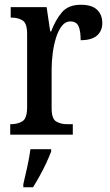

<svg xmlns="http://www.w3.org/2000/svg" viewBox="-20 -566 463 807"><path d="M23 0V-44H26Q55 -44 74.5 -56.5Q94 -69 94 -116V-424Q94 -468 75 -480Q56 -492 28 -492H25V-536H176L191 -434H195Q213 -482 240 -514Q267 -546 320 -546Q366 -546 388 -525Q410 -504 410 -469Q410 -436 387.5 -416.5Q365 -397 319 -397Q319 -438 309.5 -457Q300 -476 275 -476Q255 -476 240 -457Q225 -438 215.5 -407.5Q206 -377 201.5 -342Q197 -307 197 -275V-111Q197 -67 216 -55.5Q235 -44 262 -44H286V0ZM78 208Q86 175 94.5 136Q103 97 108 61H195V71Q187 92 174.5 119Q162 146 147 173Q132 200 119 221H78Z"/></svg>

Font: Noto Serif Armenian Condensed Medium
Style: Regular
Weight: 500
Width: 3
Designer: Monotype Design Team
Foundry: Monotype Imaging Inc.
Version: Version 2.008; ttfautohint (v1.8.4.7-5d5b)